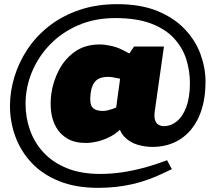

<svg xmlns="http://www.w3.org/2000/svg" viewBox="-20 -739 1037 924"><path d="M452 165Q344 165 264 132.5Q184 100 132 44.5Q80 -11 54 -82Q28 -153 28 -229Q28 -299 49.5 -369.5Q71 -440 113 -503Q155 -566 217.5 -614.5Q280 -663 362 -691Q444 -719 544 -719Q657 -719 737.5 -686Q818 -653 869.5 -598.5Q921 -544 945 -478Q969 -412 969 -347Q969 -247 937 -176.5Q905 -106 847.5 -69Q790 -32 713 -32Q677 -32 640.5 -43Q604 -54 578 -81.5Q552 -109 547 -156L533 -177L558 -360L539 -364Q531 -366 520.5 -367.5Q510 -369 498 -369Q476 -369 459 -362Q442 -355 431 -337.5Q420 -320 416 -288Q410 -239 425 -222Q440 -205 475 -205Q485 -205 496 -207.5Q507 -210 519.5 -214Q532 -218 543 -224L572 -130Q547 -101 514.5 -83.5Q482 -66 450.5 -58.5Q419 -51 394 -51Q340 -51 305 -71.5Q270 -92 250.5 -126Q231 -160 226 -202.5Q221 -245 227 -288Q235 -346 263 -400.5Q291 -455 340 -490Q389 -525 460 -525Q484 -525 513.5 -518.5Q543 -512 565 -501L625 -470L567 -429L625 -515H769L725 -205Q721 -178 726 -162Q731 -146 741.5 -139.5Q752 -133 765 -132Q800 -131 829.5 -154Q859 -177 876.5 -224Q894 -271 894 -339Q894 -398 876.5 -453.5Q859 -509 818 -554Q777 -599 707.5 -625.5Q638 -652 535 -652Q436 -652 356.5 -617.5Q277 -583 220.5 -524.5Q164 -466 133.5 -392Q103 -318 103 -239Q103 -172 125 -111Q147 -50 191.5 -3Q236 44 303.5 71Q371 98 462 98Q512 98 562.5 91Q613 84 668 69.5Q723 55 784 32L807 75L769 93Q693 130 616 147.5Q539 165 452 165Z"/></svg>

Font: REM Black
Style: Regular
Weight: 900
Designer: Octavio Pardo
Foundry: Ashler Design
Version: Version 1.005;gftools[0.9.28]